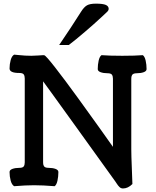

<svg xmlns="http://www.w3.org/2000/svg" viewBox="-20 -1041 877 1079"><path d="M312.5 -788.1Q382.3 -890.6 435.5 -975.1Q452.1 -1001.5 468.8 -1011Q485.4 -1020.5 519 -1020.5Q558.1 -1020.5 574.5 -1013.4Q590.8 -1006.3 590.8 -990.7Q590.8 -983.9 584.2 -976.6Q577.6 -969.2 560.5 -954.1Q543.5 -939 533.2 -929.2Q516.1 -912.6 460.7 -865Q405.3 -817.4 366.7 -788.1ZM59.6 -733.9Q67.9 -733.4 86.7 -731.4Q105.5 -729.5 121.1 -728.5Q136.7 -727.5 156.2 -727.5Q171.9 -727.5 194.8 -729.2Q217.8 -731 222.7 -731Q224.1 -731 226.1 -730.7Q228 -730.5 228.5 -730.5Q236.8 -730 290.5 -661.1Q344.2 -592.3 420.7 -486.8Q497.1 -381.3 539.1 -322.3Q581.1 -263.2 614.7 -215.8V-598.6Q614.7 -613.3 608.9 -621.3Q603 -629.4 584 -629.4Q561.5 -629.4 545.4 -635.3Q529.3 -641.1 529.3 -652.8Q529.3 -677.7 534.4 -700.4Q539.6 -723.1 550.3 -731Q594.2 -727.5 667 -727.5Q740.2 -727.5 782.7 -731Q793.5 -723.1 798.6 -700.4Q803.7 -677.7 803.7 -652.8Q803.7 -641.1 787.6 -635.3Q771.5 -629.4 749 -629.4Q738.3 -629.4 731.4 -626.7Q724.6 -624 721.9 -618.7Q719.2 -613.3 718.5 -609.1Q717.8 -605 717.8 -597.7V-202.1Q717.8 -168.5 720.9 -94.5Q724.1 -20.5 724.1 -6.8Q699.2 18.1 671.4 18.1Q665.5 18.1 660.4 16.1Q655.3 14.2 650.9 9.5Q646.5 4.9 643.8 1.7Q641.1 -1.5 636.2 -9Q631.3 -16.6 628.9 -20Q584.5 -82.5 403.3 -333.7Q222.2 -585 222.2 -584V-129.4Q222.2 -122.1 222.9 -117.9Q223.6 -113.8 226.3 -108.4Q229 -103 235.8 -100.3Q242.7 -97.7 253.4 -97.7Q275.9 -97.7 292 -91.8Q308.1 -85.9 308.1 -74.2Q308.1 -49.3 303 -25.9Q297.9 -2.4 287.1 5.4Q220.7 0 171.4 0Q125 0 59.6 5.4Q46.4 -2.4 40 -25.9Q33.7 -49.3 33.7 -74.2Q33.7 -85.9 49.8 -91.8Q65.9 -97.7 88.4 -97.7Q107.4 -97.7 113.3 -105.7Q119.1 -113.8 119.1 -128.4V-600.1Q119.1 -614.7 113.3 -622.8Q107.4 -630.9 88.4 -630.9Q33.7 -630.9 33.7 -656.2Q33.7 -680.2 40 -703.4Q46.4 -726.6 59.6 -733.9Z"/></svg>

Font: Coustard
Style: Regular
Weight: 400
Foundry: vernon adams
Version: Version 1.000